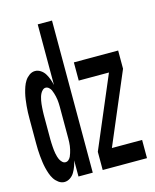

<svg xmlns="http://www.w3.org/2000/svg" viewBox="-112 -812 724 896"><g transform="rotate(-15 250.0 -363.5)"><path d="M88 8Q73 8 60 -1.5Q47 -11 39 -23.5Q31 -36 26 -50.5Q21 -65 17.5 -79.5Q14 -94 12 -109Q10 -124 8.5 -139.5Q7 -155 6.5 -170Q6 -185 6 -200V-320Q6 -335 6.5 -350Q7 -365 8.5 -380.5Q10 -396 12 -411Q14 -426 17.5 -440.5Q21 -455 26 -469.5Q31 -484 39 -496.5Q47 -509 60 -518.5Q73 -528 88 -528Q102 -528 115 -519.5Q128 -511 136 -497.5Q144 -484 149 -470Q154 -456 157 -442V-735H226V0H157V-78Q154 -64 149 -50Q144 -36 136 -22.5Q128 -9 115 -0.5Q102 8 88 8ZM116 -80Q125 -80 131.5 -86Q138 -92 141.5 -99.5Q145 -107 147.5 -115.5Q150 -124 152 -132Q154 -140 155 -148.5Q156 -157 156.5 -165.5Q157 -174 157 -182.5Q157 -191 157 -200V-320Q157 -329 157 -337.5Q157 -346 156.5 -354.5Q156 -363 155 -371.5Q154 -380 152 -388Q150 -396 147.5 -404.5Q145 -413 141.5 -420.5Q138 -428 131 -434Q124 -440 116 -440Q108 -440 101.5 -434Q95 -428 91 -420.5Q87 -413 84.5 -404.5Q82 -396 80.5 -388Q79 -380 78 -371.5Q77 -363 76.5 -354.5Q76 -346 75.5 -337.5Q75 -329 75 -320V-200Q75 -191 75.5 -182.5Q76 -174 76.5 -165.5Q77 -157 78 -148.5Q79 -140 80.5 -132Q82 -124 84.5 -115.5Q87 -107 91 -99.5Q95 -92 101.5 -86Q108 -80 116 -80ZM274 0V-88L420 -432H274V-520H488V-432L342 -88H488V0Z"/></g></svg>

Font: Iosevka Term Semibold
Style: Regular
Weight: 600
Monospace: yes
Designer: Belleve Invis
Foundry: Belleve Invis
Version: Version 31.4.0